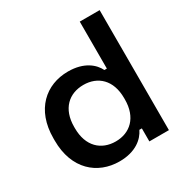

<svg xmlns="http://www.w3.org/2000/svg" viewBox="-165 -829 929 970"><g transform="rotate(-30 299.0 -344.0)"><path d="M550 0V-700H434V-426H419.5C400 -466.5 350.5 -511.5 256 -511.5C127 -511.5 24 -423 24 -256V-242.5C24 -75.5 128 12.5 256 12.5C350.5 12.5 401 -32.5 421.5 -76H436V0ZM289.5 -84.5C205.5 -84.5 143.5 -140 143.5 -245.5V-253.5C143.5 -359 205.5 -414 289.5 -414C373 -414 435 -359 435 -253.5V-245.5C435 -140 373 -84.5 289.5 -84.5Z"/></g></svg>

Font: MCL Standard Medium
Style: Regular
Weight: 500
Designer: Květoslav Bartoš
Foundry: Florian Karsten
Version: Version 1.001;Glyphs 3.2.3 (3260)